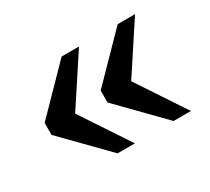

<svg xmlns="http://www.w3.org/2000/svg" viewBox="-91 -630 776 709"><g transform="rotate(-30 297.0 -275.5)"><path d="M139 -229 140 -318 305 -69H231L54 -250V-301L231 -482H305ZM378 -229 379 -318 544 -69H470L293 -250V-301L470 -482H544Z"/></g></svg>

Font: Roboto Serif 20pt Medium
Style: Regular
Weight: 500
Version: Version 1.008